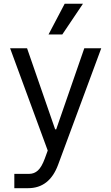

<svg xmlns="http://www.w3.org/2000/svg" viewBox="-20 -804 597 1029"><path d="M130.7 204.5H56.8V127.8H136.4Q163.4 127.8 183.4 109.4Q203.5 90.9 220.2 45.5L235.8 2.8L34.1 -545.5H125L275.6 -110.8H281.2L431.8 -545.5H522.7L291.2 79.5Q244.7 204.5 130.7 204.5ZM240.1 -619.3 326.7 -784.1H424.7L313.9 -619.3Z"/></svg>

Font: Inter Zeller
Style: Regular
Weight: 400
Designer: Rasmus Andersson; Joe Bland
Foundry: zeller
Version: Version 3.015;git-dec3a8cb1